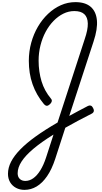

<svg xmlns="http://www.w3.org/2000/svg" viewBox="-20 -1150 957 1805"><path d="M210 635Q166 635 130.5 616Q95 597 75 563Q55 529 55 484Q55 427 84 370.5Q113 314 170.5 255Q228 196 315.5 133Q403 70 521 2L776 -781Q807 -871 805.5 -929.5Q804 -988 772.5 -1017Q741 -1046 679 -1046Q625 -1046 575.5 -1021.5Q526 -997 483.5 -953.5Q441 -910 409.5 -851.5Q378 -793 360.5 -723.5Q343 -654 343 -580Q343 -528 350 -479Q357 -430 370.5 -385.5Q384 -341 406 -300.5Q428 -260 458 -224Q470 -211 466.5 -197Q463 -183 450 -171Q433 -155 420 -155.5Q407 -156 394 -170Q358 -213 331 -260Q304 -307 286 -358.5Q268 -410 259.5 -465Q251 -520 251 -578Q251 -666 273.5 -748Q296 -830 336.5 -899Q377 -968 432 -1020Q487 -1072 552 -1101Q617 -1130 689 -1130Q781 -1130 832 -1086.5Q883 -1043 891 -960.5Q899 -878 859 -758L631 -60Q672 -83 716.5 -106.5Q761 -130 807 -154Q821 -161 833.5 -157Q846 -153 855 -135Q865 -117 861.5 -103.5Q858 -90 843 -82Q775 -48 713 -14.5Q651 19 594 51L499 344Q467 442 422.5 506.5Q378 571 324.5 603Q271 635 210 635ZM218 551Q257 551 292.5 526Q328 501 359 451.5Q390 402 414 328L483 115Q370 185 295 248Q220 311 183 368Q146 425 146 479Q146 513 166 532Q186 551 218 551Z"/></svg>

Font: Playwrite CU
Style: Regular
Weight: 400
Designer: Veronika Burian, José Scaglione
Foundry: TypeTogether
Version: Version 1.002